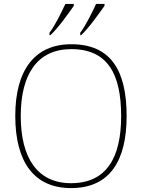

<svg xmlns="http://www.w3.org/2000/svg" viewBox="-20 -951 726 981"><path d="M390 -784V-771H394C435 -808 489 -887 514 -921V-931H471C450 -886 419 -822 390 -784ZM233 -784V-771H237C278 -808 333 -887 357 -921V-931H314C293 -886 262 -822 233 -784ZM343 10C545 10 627 -135 627 -358C627 -590 547 -725 344 -725C157 -725 58 -592 58 -359C58 -125 153 10 343 10ZM343 -15C172 -15 86 -143 86 -358C86 -573 172 -700 344 -700C530 -700 599 -573 599 -358C599 -145 524 -15 343 -15Z"/></svg>

Font: Noto Serif Georgian Thin
Style: Regular
Weight: 100
Designer: Monotype Design Team, Akaki Razmadze
Foundry: Google LLC
Version: Version 2.003